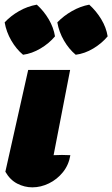

<svg xmlns="http://www.w3.org/2000/svg" viewBox="-25 -795 482 824"><path d="M277 -129Q270 -87 245 -56Q220 -25 185 -8Q150 9 114 9Q80 9 49 -7Q18 -23 -2 -58L96 -495H276L205 -129Q241 -131 277 -129ZM133 -775Q163 -748 184 -712.5Q205 -677 211 -639Q186 -609 149 -587Q112 -565 74 -560Q45 -584 23.5 -621Q2 -658 -5 -699Q21 -727 57 -747.5Q93 -768 133 -775ZM358 -775Q388 -748 409.5 -712.5Q431 -677 437 -639Q412 -609 375.5 -587Q339 -565 300 -560Q271 -584 249.5 -621Q228 -658 221 -699Q248 -727 284 -747.5Q320 -768 358 -775Z"/></svg>

Font: Piazzolla Black
Style: Italic
Weight: 900
Italic angle: -11.3°
Designer: Juan Pablo del Peral
Foundry: Huerta Tipografica
Version: Version 1.330